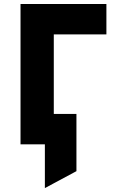

<svg xmlns="http://www.w3.org/2000/svg" viewBox="-20 -720 570 958"><path d="M203.9 218.5V0H146.4V-151.5H361.4V134ZM82.4 0V-700H510.9V-548.5H248.4V0Z"/></svg>

Font: Geologica-Sharp
Style: Regular
Weight: 100
Designer: Sindre Bremnes, Frode Helland
Foundry: Monokrom Skriftforlag AS
Version: Version 1.010;gftools[0.9.28]